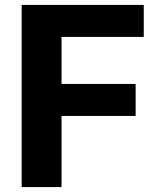

<svg xmlns="http://www.w3.org/2000/svg" viewBox="-20 -760 631 780"><path d="M68 -740H564V-610H230V-419H531V-289H230V0H68Z"/></svg>

Font: Encode Sans Narrow
Style: Bold
Weight: 700
Designer: Pablo Impallari, Andres Torresi
Foundry: Pablo Impallari, Andres Torresi
Version: Version 1.000; ttfautohint (v1.00) -l 8 -r 50 -G 200 -x 14 -